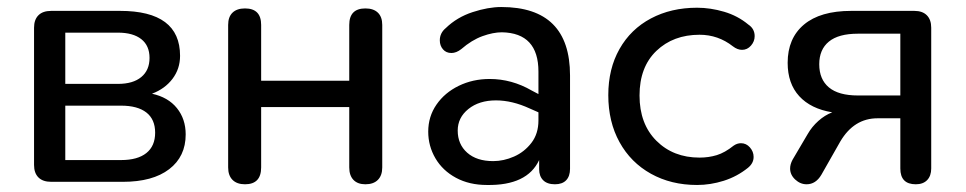

<svg xmlns="http://www.w3.org/2000/svg" viewBox="-20 -518 2751 547"><path d="M77 -48V-439Q77 -462 89.5 -474.5Q102 -487 126 -487H322Q493 -487 493 -359Q493 -322 471.5 -293.5Q450 -265 413 -251Q459 -241 484 -210Q509 -179 509 -135Q509 -72 462 -36Q415 0 330 0H126Q102 0 89.5 -12.5Q77 -25 77 -48ZM422 -140Q422 -178 397 -197.5Q372 -217 325 -217H166V-62H325Q372 -62 397 -82Q422 -102 422 -140ZM406 -353Q406 -388 382.5 -406.5Q359 -425 316 -425H166V-279H316Q359 -279 382.5 -298.5Q406 -318 406 -353Z M630 -41V-447Q630 -470 642.5 -482Q655 -494 678 -494Q724 -494 724 -447V-288H975V-447Q975 -494 1021 -494Q1044 -494 1056.5 -482Q1069 -470 1069 -447V-41Q1069 -18 1056.5 -5.5Q1044 7 1021 7Q999 7 987 -5.5Q975 -18 975 -41V-213H724V-41Q724 7 678 7Q655 7 642.5 -5.5Q630 -18 630 -41Z M1200 -143Q1200 -186 1223.5 -220Q1247 -254 1287 -273.5Q1327 -293 1375 -293Q1438 -293 1495 -260L1514 -250V-314Q1514 -424 1410 -426Q1385 -426 1354.5 -415Q1324 -404 1294 -378Q1280 -367 1266 -367Q1251 -367 1242 -377.5Q1233 -388 1233 -403Q1233 -424 1250 -438Q1282 -469 1326.5 -483.5Q1371 -498 1408 -498Q1604 -498 1604 -303V-37Q1604 -16 1593 -4.5Q1582 7 1561 7Q1539 7 1527.5 -4.5Q1516 -16 1516 -36V-62Q1482 11 1367 9Q1317 9 1279 -11.5Q1241 -32 1220.5 -67Q1200 -102 1200 -143ZM1385 -59Q1415 -59 1444.5 -72Q1474 -85 1494 -111Q1514 -137 1514 -175V-198L1489 -209Q1439 -232 1393 -232Q1345 -232 1314.5 -207.5Q1284 -183 1284 -146Q1284 -107 1311 -83Q1338 -59 1385 -59Z M1713 -247Q1713 -322 1745 -378.5Q1777 -435 1834.5 -465.5Q1892 -496 1966 -496Q2004 -496 2043 -484.5Q2082 -473 2112 -448Q2130 -436 2130 -415Q2130 -400 2119.5 -388Q2109 -376 2094 -376Q2081 -376 2068 -386Q2026 -419 1973 -419Q1898 -419 1850 -373Q1802 -327 1802 -246Q1802 -165 1850 -117Q1898 -69 1973 -69Q1999 -69 2022 -76Q2045 -83 2070 -103Q2080 -110 2091 -110Q2106 -110 2116.5 -98Q2127 -86 2127 -71Q2127 -53 2111 -40Q2080 -15 2042 -3Q2004 9 1966 9Q1892 9 1834.5 -23Q1777 -55 1745 -113Q1713 -171 1713 -247Z M2545 -38V-181H2480Q2413 -181 2374 -115L2320 -20Q2304 7 2278 7Q2260 7 2245.5 -6.5Q2231 -20 2231 -38Q2231 -50 2238 -63L2281 -136Q2293 -157 2311.5 -173.5Q2330 -190 2351 -198Q2290 -208 2257 -244Q2224 -280 2224 -339Q2224 -409 2270.5 -448Q2317 -487 2405 -487H2585Q2608 -487 2620.5 -474.5Q2633 -462 2633 -439V-38Q2633 -17 2621.5 -5Q2610 7 2589 7Q2545 7 2545 -38ZM2545 -246V-422H2424Q2369 -422 2341.5 -399.5Q2314 -377 2314 -335Q2314 -292 2341.5 -269Q2369 -246 2424 -246Z"/></svg>

Font: SN Pro
Style: Regular
Weight: 400
Designer: Tobias Whetton
Foundry: Supernotes
Version: Version 1.003